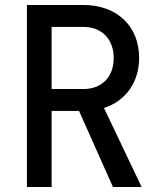

<svg xmlns="http://www.w3.org/2000/svg" viewBox="-20 -750 640 770"><path d="M187 0V-305H297L433 0H548L397 -317C484 -345 538 -420 538 -518C538 -645 449 -730 315 -730H88V0ZM187 -642H315C388 -642 436 -593 436 -517C436 -442 389 -393 315 -393H187Z"/></svg>

Font: Tekne LDO Medium
Style: Regular
Weight: 500
Monospace: yes
Designer: Alessio Laiso, Mario Rullo, Paolo Rosset
Foundry: Alessio Laiso
Version: Version 1.000;hotconv 1.0.109;makeotfexe 2.5.65596